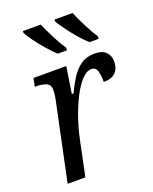

<svg xmlns="http://www.w3.org/2000/svg" viewBox="-143 -846 740 926"><g transform="rotate(-20 227.0 -383.0)"><path d="M124 -394Q128 -412 129.5 -426.5Q131 -441 131 -449Q131 -478 108.5 -486Q86 -494 61 -494H52L61 -536H229L208 -400H217Q235 -439 256 -472Q277 -505 306 -525.5Q335 -546 376 -546Q416 -546 435 -527Q454 -508 454 -478Q454 -444 434.5 -423Q415 -402 373 -402Q373 -438 366 -459.5Q359 -481 337 -481Q313 -481 288 -454.5Q263 -428 240.5 -384.5Q218 -341 199.5 -288Q181 -235 170 -182L132 0H41ZM374 -606Q353 -624 328.5 -652.5Q304 -681 283 -710Q262 -739 252 -756V-766H345Q359 -732 380.5 -690Q402 -648 421 -619V-606ZM211 -606Q191 -624 166 -652.5Q141 -681 120 -710Q99 -739 90 -756V-766H182Q196 -732 217.5 -690Q239 -648 259 -619L258 -606Z"/></g></svg>

Font: Noto Serif SemiCondensed
Style: Italic
Weight: 400
Width: 4
Italic angle: -12°
Designer: Monotype Design Team
Foundry: Monotype Imaging Inc.
Version: Version 2.013